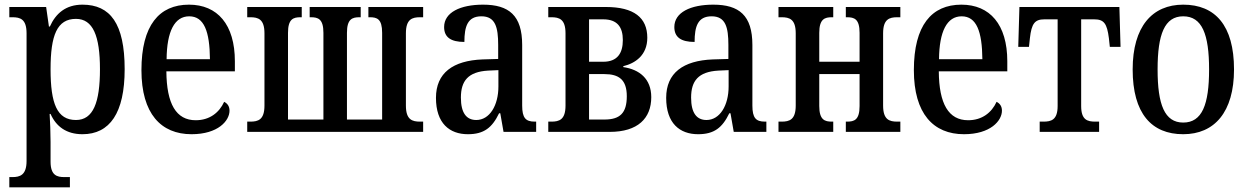

<svg xmlns="http://www.w3.org/2000/svg" viewBox="-20 -566 5352 824"><path d="M20 238H280V194H256C225 194 197 187 197 128V43C197 3 195 -45 193 -77H197C221 -23 265 10 334 10C451 10 515 -81 515 -269C515 -465 453 -546 334 -546C262 -546 219 -508 194 -452H190L178 -536H20V-492H33C67 -492 94 -484 94 -423V125C94 186 65 194 33 194H20ZM306 -51C225 -51 197 -121 197 -269C197 -415 225 -485 306 -485C379 -485 409 -412 409 -269C409 -126 380 -51 306 -51Z M802 10C916 10 965 -48 965 -91C965 -110 956 -122 942 -129C921 -83 880 -50 820 -50C736 -50 695 -120 694 -260H988V-303C988 -461 913 -546 791 -546C663 -546 587 -457 587 -265C587 -78 671 10 802 10ZM881 -312H695C696 -431 729 -496 792 -496C856 -496 880 -431 881 -312Z M1041 0H1796V-44H1783C1749 -44 1722 -52 1722 -113V-423C1722 -484 1749 -492 1783 -492H1796V-536H1561V-492H1567C1598 -492 1620 -485 1620 -425V-53H1469V-425C1469 -485 1492 -492 1523 -492H1528V-536H1309V-492H1314C1345 -492 1368 -485 1368 -425V-53H1216V-425C1216 -485 1239 -492 1270 -492H1275V-536H1041V-492H1054C1088 -492 1115 -484 1115 -423V-113C1115 -52 1088 -44 1054 -44H1041Z M1988 10C2057 10 2092 -18 2122 -80H2127L2141 0H2281V-44H2275C2236 -44 2221 -60 2221 -113V-373C2221 -500 2164 -546 2053 -546C1956 -546 1886 -513 1886 -450C1886 -406 1915 -386 1973 -386C1973 -453 1987 -496 2046 -496C2106 -496 2118 -449 2118 -373V-313L2051 -311C1924 -306 1851 -253 1851 -146C1851 -37 1909 10 1988 10ZM2024 -51C1982 -51 1958 -81 1958 -147C1958 -219 1989 -258 2075 -263L2119 -265V-195C2119 -113 2081 -51 2024 -51Z M2333 0H2597C2717 0 2775 -58 2775 -149C2775 -228 2724 -268 2655 -278V-282C2705 -294 2758 -328 2758 -404C2758 -490 2701 -536 2580 -536H2333V-492H2346C2380 -492 2407 -484 2407 -423V-113C2407 -52 2380 -44 2346 -44H2333ZM2508 -301V-483H2569C2629 -483 2653 -450 2653 -394C2653 -337 2629 -301 2569 -301ZM2508 -53V-248H2574C2636 -248 2670 -224 2670 -153C2670 -81 2641 -53 2574 -53Z M2976 10C3045 10 3080 -18 3110 -80H3115L3129 0H3269V-44H3263C3224 -44 3209 -60 3209 -113V-373C3209 -500 3152 -546 3041 -546C2944 -546 2874 -513 2874 -450C2874 -406 2903 -386 2961 -386C2961 -453 2975 -496 3034 -496C3094 -496 3106 -449 3106 -373V-313L3039 -311C2912 -306 2839 -253 2839 -146C2839 -37 2897 10 2976 10ZM3012 -51C2970 -51 2946 -81 2946 -147C2946 -219 2977 -258 3063 -263L3107 -265V-195C3107 -113 3069 -51 3012 -51Z M3321 0H3556V-44H3550C3520 -44 3496 -51 3496 -111V-248H3669V-111C3669 -51 3646 -44 3615 -44H3610V0H3844V-44H3831C3797 -44 3770 -52 3770 -113V-423C3770 -484 3797 -492 3831 -492H3844V-536H3610V-492H3615C3646 -492 3669 -485 3669 -425V-301H3496V-425C3496 -485 3520 -492 3550 -492H3556V-536H3321V-492H3334C3368 -492 3395 -484 3395 -423V-113C3395 -52 3368 -44 3334 -44H3321Z M4117 10C4231 10 4280 -48 4280 -91C4280 -110 4271 -122 4257 -129C4236 -83 4195 -50 4135 -50C4051 -50 4010 -120 4009 -260H4303V-303C4303 -461 4228 -546 4106 -546C3978 -546 3902 -457 3902 -265C3902 -78 3986 10 4117 10ZM4196 -312H4010C4011 -431 4044 -496 4107 -496C4171 -496 4195 -431 4196 -312Z M4442 0H4697V-44H4681C4647 -44 4620 -51 4620 -111V-483H4676C4718 -483 4731 -465 4739 -402L4743 -365H4789L4784 -536H4355L4350 -365H4396L4400 -402C4407 -465 4421 -483 4462 -483H4519V-111C4519 -51 4491 -44 4458 -44H4442Z M5058 10C5192 10 5276 -85 5276 -268C5276 -457 5195 -546 5058 -546C4925 -546 4841 -452 4841 -268C4841 -79 4922 10 5058 10ZM5058 -40C4978 -40 4948 -117 4948 -268C4948 -419 4978 -496 5058 -496C5139 -496 5169 -419 5169 -268C5169 -117 5139 -40 5058 -40Z"/></svg>

Font: Noto Serif Condensed Medium
Style: Regular
Weight: 500
Width: 3
Designer: Monotype Design Team
Foundry: Monotype Imaging Inc.
Version: Version 2.015